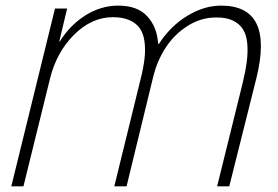

<svg xmlns="http://www.w3.org/2000/svg" viewBox="-20 -660 986 680"><path d="M888.2 -383.8 792 0H749L838.9 -363.8Q849.6 -407.7 854 -441.7Q858.4 -475.6 855.7 -505.9Q853 -536.1 840.8 -555.9Q828.6 -575.7 804.7 -587.2Q780.8 -598.6 745.1 -598.1Q691.4 -598.1 644.3 -568.1Q597.2 -538.1 566.9 -491.5Q536.6 -444.8 522.9 -389.2L428.2 0H384.8L478 -379.9Q488.3 -420.4 491.9 -452.9Q495.6 -485.4 491.7 -513.4Q487.8 -541.5 475.1 -559.8Q462.4 -578.1 438.5 -588.6Q414.6 -599.1 379.9 -599.1Q304.7 -599.1 242.4 -537.1Q180.2 -475.1 157.2 -381.8L63 0H20L174.8 -629.9H217.8L189.9 -513.2H191.9Q228.5 -571.8 283.2 -606Q337.9 -640.1 398.9 -640.1Q467.3 -640.1 502 -601.8Q536.6 -563.5 540 -504.9H543Q583.5 -567.4 643.1 -603.8Q702.6 -640.1 763.2 -640.1Q951.2 -640.1 888.2 -383.8Z"/></svg>

Font: Sinkin Sans 200 X Light Italic
Style: Regular
Weight: 200
Italic angle: -112°
Designer: Keith Bates
Foundry: K-Type
Version: Sinkin Sans (version 1.0)  by Keith Bates   •   © 2014   www